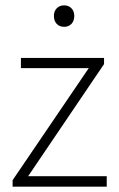

<svg xmlns="http://www.w3.org/2000/svg" viewBox="-20 -696 444 716"><path d="M27 0V-24L311 -442H58V-480H368V-457L85 -39H378V0ZM219 -596Q202 -596 191.5 -607Q181 -618 181 -637Q181 -654 191.5 -665Q202 -676 219 -676Q236 -676 246.5 -665Q257 -654 257 -637Q257 -618 246.5 -607Q236 -596 219 -596Z"/></svg>

Font: Giro Light
Style: Regular
Weight: 300
Designer: Paul D. Hunt
Foundry: Adobe Systems Incorporated
Version: Version 1.000;PS 1.0;hotconv 1.0.88;makeotf.lib2.5.647800